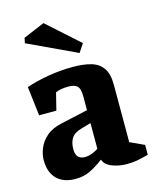

<svg xmlns="http://www.w3.org/2000/svg" viewBox="-113 -816 736 904"><g transform="rotate(-15 255.5 -364.0)"><path d="M142 10Q104 10 76.5 -4.5Q49 -19 34.5 -46.5Q20 -74 20 -113Q20 -141 32 -171Q44 -201 72 -225.5Q100 -250 148 -260L278 -289V-354Q278 -395 264 -407Q250 -419 222 -419Q201 -419 186 -416Q171 -413 159 -408L138 -324H54L37 -466Q87 -483 147 -493Q207 -503 265 -503Q317 -503 354 -492.5Q391 -482 411 -453.5Q431 -425 431 -372V-92L500 -60V-12Q462 -2 441.5 1.5Q421 5 393 5Q358 5 324 -7.5Q290 -20 281 -47Q245 -20 214 -5Q183 10 142 10ZM212 -78Q231 -78 250 -86Q269 -94 278 -101V-226L233 -213Q196 -203 182 -182Q168 -161 168 -127Q168 -102 179.5 -90Q191 -78 212 -78ZM314 -558 77 -669 82 -694 186 -738 341 -599Z"/></g></svg>

Font: Manuale ExtraBold
Style: Regular
Weight: 800
Version: Version 1.002